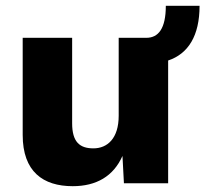

<svg xmlns="http://www.w3.org/2000/svg" viewBox="-20 -630 706 660"><path d="M230 10C311 10 370 -24 401 -94L406 0H558V-422C627 -445 666 -507 666 -610H550C550 -531 524 -500 483 -500H388V-232C388 -154 349 -120 301 -120C254 -120 228 -142 228 -206V-500H58V-166C58 -40 128 10 230 10Z"/></svg>

Font: Work Sans
Style: Bold
Weight: 700
Designer: Wei Huang
Foundry: Wei Huang
Version: Version 2.012